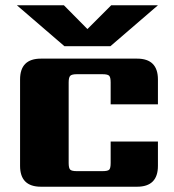

<svg xmlns="http://www.w3.org/2000/svg" viewBox="-20 -707 658 727"><path d="M398 -532H224L44 -687H222L311 -597L401 -687H578ZM135 -485H499Q578 -485 578 -406V-312H399V-395Q399 -414 393.5 -420Q388 -426 368 -426H271Q252 -426 246 -420Q240 -414 240 -395V-90Q240 -70 246 -64.5Q252 -59 271 -59H368Q388 -59 393.5 -64.5Q399 -70 399 -90V-171H578V-79Q578 0 499 0H135Q56 0 56 -79V-406Q56 -485 135 -485Z"/></svg>

Font: Sarpanch ExtraBold
Style: Regular
Weight: 800
Designer: Manushi Parikh (Devanagari and Latin), Jyotish Sonowal (Devanagari)
Foundry: Indian Type Foundry
Version: Version 2.004;PS 1.0;hotconv 1.0.78;makeotf.lib2.5.61930; tt